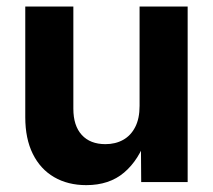

<svg xmlns="http://www.w3.org/2000/svg" viewBox="-20 -549 642 579"><path d="M240.2 9.3Q184.6 9.3 143.1 -14.9Q101.6 -39.1 78.9 -85Q56.2 -130.9 56.2 -195.3V-529.3H201.2V-221.2Q201.2 -169.9 226.6 -142.1Q252 -114.3 297.9 -114.3Q328.1 -114.3 351.3 -127.2Q374.5 -140.1 387.7 -165.8Q400.9 -191.4 400.9 -229.5V-529.3H545.9V0H405.8L404.8 -135.3H422.4Q398.9 -66.4 354.2 -28.6Q309.6 9.3 240.2 9.3Z"/></svg>

Font: Inter 24pt
Style: Bold
Weight: 700
Designer: Rasmus Andersson
Foundry: rsms
Version: Version 4.001;git-66647c0bb